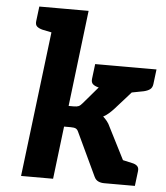

<svg xmlns="http://www.w3.org/2000/svg" viewBox="-53 -794 730 842"><g transform="rotate(5 312.0 -373.5)"><path d="M71 0 162 -747H303L252 -324H275Q289 -324 296.5 -327.5Q304 -331 313 -342L442 -493Q452 -505 463.5 -511Q475 -517 492 -517H621L453 -329Q442 -317 431 -307.5Q420 -298 407 -291Q416 -283 424.5 -272.5Q433 -262 439 -248L565 0H437Q422 0 410.5 -5.5Q399 -11 393 -24L304 -213Q299 -225 291.5 -228.5Q284 -232 269 -232H240L212 0ZM493 -401 411 -474 416 -517H576L527 -408ZM474 0 434 -123 505 -109ZM184 -747 158 -637 109 -647Q93 -651 84.5 -658.5Q76 -666 78 -682L86 -747ZM622 -517 614 -452Q612 -436 602 -428.5Q592 -421 575 -417L523 -407L524 -517ZM450 -517 423 -407 373 -417Q358 -421 350 -428.5Q342 -436 344 -452L352 -517ZM474 0 501 -110 550 -99Q566 -96 574 -88Q582 -80 580 -65L572 0Z"/></g></svg>

Font: Aleo ExtraBold
Style: Italic
Weight: 800
Italic angle: -7°
Designer: Alessio Laiso
Foundry: Alessio Laiso
Version: Version 2.001;gftools[0.9.29]